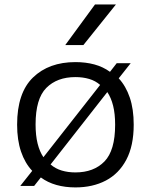

<svg xmlns="http://www.w3.org/2000/svg" viewBox="-20 -828 674 858"><path d="M510.5 -478Q542.5 -443.5 560 -392Q577.5 -340.5 577.5 -271Q577.5 -176.5 544.5 -114.2Q511.5 -52 453 -21.2Q394.5 9.5 317 9.5Q271 9.5 232 -1.5Q193 -12.5 162.5 -35L132.5 3H70.5L124 -64.5Q91.5 -99 74 -150.5Q56.5 -202 56.5 -271Q56.5 -413 127.5 -481.8Q198.5 -550.5 317 -550.5Q363 -550.5 401.8 -540Q440.5 -529.5 471.5 -507L501.5 -545.5H564ZM317 -483.5Q235 -483.5 187 -435.2Q139 -387 139 -272Q139 -223 148 -186.8Q157 -150.5 174 -125.5L427.5 -448.5Q406.5 -467 378.5 -475.2Q350.5 -483.5 317 -483.5ZM317 -57.5Q399 -57.5 446.8 -106.5Q494.5 -155.5 494.5 -270.5Q494.5 -319.5 485.5 -355.5Q476.5 -391.5 459.5 -416.5L206 -93Q227.5 -74.5 255.5 -66Q283.5 -57.5 317 -57.5ZM271.5 -626.5 404.5 -808H498L352.5 -626.5Z"/></svg>

Font: Encode Sans Expanded
Style: Regular
Weight: 400
Width: 7
Designer: Multiple Designers
Foundry: Impallari Type
Version: Version 3.000; ttfautohint (v1.8.3) -l 8 -r 50 -G 200 -x 14 